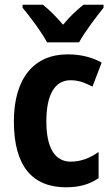

<svg xmlns="http://www.w3.org/2000/svg" viewBox="-20 -786 475 816"><path d="M420 -766H335C306 -743 278 -717 248 -681C218 -716 189 -745 162 -766H76V-753C108 -715 158 -648 180 -606H316C340 -650 390 -716 420 -753ZM261 10C316 10 360 -2 399 -29V-140C362 -114 323 -99 281 -99C214 -99 177 -156 177 -270C177 -386 214 -445 280 -445C313 -445 340 -435 373 -418L412 -520C375 -541 326 -555 268 -555C124 -555 39 -453 39 -270C39 -78 119 10 261 10Z"/></svg>

Font: Noto Sans Display SemiCondensed
Style: Bold
Weight: 700
Width: 4
Designer: Monotype Design Team
Foundry: Monotype Imaging Inc.
Version: Version 1.900